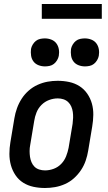

<svg xmlns="http://www.w3.org/2000/svg" viewBox="-20 -932 540 960"><path d="M205 8Q175 8 147 2Q119 -4 96 -18.5Q73 -33 57.5 -56Q42 -79 34.5 -106Q27 -133 27 -162.5Q27 -192 32 -221L52 -341Q56 -366 65 -391Q74 -416 88.5 -438.5Q103 -461 123.5 -479Q144 -497 168.5 -508Q193 -519 218 -523.5Q243 -528 268 -528Q298 -528 326 -522Q354 -516 377 -501.5Q400 -487 416 -464Q432 -441 439.5 -414Q447 -387 446.5 -357.5Q446 -328 441 -299L421 -179Q417 -154 408.5 -129Q400 -104 385 -81.5Q370 -59 350 -41Q330 -23 305.5 -12Q281 -1 255.5 3.5Q230 8 205 8ZM205 -80Q227 -80 248.5 -88Q270 -96 286 -112.5Q302 -129 310.5 -150.5Q319 -172 323 -193L343 -313Q345 -328 345.5 -343Q346 -358 344 -372Q342 -386 336.5 -399Q331 -412 321 -421.5Q311 -431 297.5 -435.5Q284 -440 269 -440Q247 -440 225.5 -432Q204 -424 187.5 -407.5Q171 -391 162.5 -369.5Q154 -348 151 -327L131 -207Q128 -192 128 -177Q128 -162 130 -148Q132 -134 137.5 -121Q143 -108 152.5 -98.5Q162 -89 176 -84.5Q190 -80 205 -80ZM405 -600Q388 -600 372.5 -606Q357 -612 347.5 -624.5Q338 -637 335.5 -653.5Q333 -670 335 -687Q337 -698 343.5 -709Q350 -720 359.5 -727.5Q369 -735 381 -737.5Q393 -740 404 -740Q421 -740 436.5 -734Q452 -728 461.5 -715.5Q471 -703 474 -686.5Q477 -670 474 -653Q472 -642 465.5 -631Q459 -620 449.5 -612.5Q440 -605 428 -602.5Q416 -600 405 -600ZM205 -600Q188 -600 172.5 -606Q157 -612 147.5 -624.5Q138 -637 135.5 -653.5Q133 -670 135 -687Q137 -698 143.5 -709Q150 -720 159.5 -727.5Q169 -735 181 -737.5Q193 -740 204 -740Q221 -740 236.5 -734Q252 -728 261.5 -715.5Q271 -703 274 -686.5Q277 -670 274 -653Q272 -642 265.5 -631Q259 -620 249.5 -612.5Q240 -605 228 -602.5Q216 -600 205 -600ZM489 -838H189V-912H489Z"/></svg>

Font: Iosevka Semibold
Style: Italic
Weight: 600
Italic angle: -9°
Monospace: yes
Designer: Belleve Invis
Foundry: Belleve Invis
Version: Version 32.5.0; ttfautohint (v1.8.4)